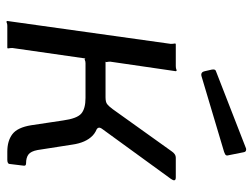

<svg xmlns="http://www.w3.org/2000/svg" viewBox="-115 -676 794 604"><g transform="rotate(90 282.0 -374.0)"><path d="M46 0 118 -514Q118 -522 117 -526Q116 -530 120 -530H188Q195 -530 199 -532Q203 -534 204 -530L174 -324Q174 -318 175 -313.5Q176 -309 173 -309H310L332 -291Q384 -290 406.5 -268.5Q429 -247 435 -204L452 -95Q456 -74 466 -66.5Q476 -59 494 -59Q503 -59 501 -50L496 -9Q496 -4 492.5 -2Q489 0 483 0H457Q423 0 402 -16Q381 -32 374 -75L359 -175Q353 -219 337.5 -232.5Q322 -246 288 -246H179Q173 -246 169 -244Q165 -242 164 -246L131 -16Q131 -9 132 -4.5Q133 0 130 0H61Q55 0 51 2Q47 4 46 0ZM286 -276V-309Q301 -309 307.5 -314Q314 -319 323 -331L456 -517Q460 -523 465 -526.5Q470 -530 477 -530H538Q546 -530 547 -526Q548 -522 543 -515L386 -299Q376 -286 389 -280ZM459 -743 468 -698Q470 -692 468.5 -688.5Q467 -685 458 -682L220 -611Q213 -609 209 -612Q205 -615 204 -621L199 -643Q197 -654 203 -656L447 -751Q451 -752 454.5 -750.5Q458 -749 459 -743Z"/></g></svg>

Font: Libre Franklin
Style: Italic
Weight: 400
Italic angle: -8°
Designer: Pablo Impallari, Rodrigo Fuenzalida, Nhung Nguyen
Foundry: Impallari Type
Version: Version 3.000